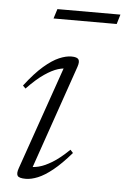

<svg xmlns="http://www.w3.org/2000/svg" viewBox="-48 -648 458 695"><g transform="rotate(5 181.0 -301.0)"><path d="M43.5 -26.5 178 -412.5 191.5 -400Q175 -402 153.5 -395.5Q132 -389 104.5 -370.2Q77 -351.5 42.5 -315.5L32.5 -325.5Q68.5 -372.5 98.8 -398.5Q129 -424.5 153.8 -435Q178.5 -445.5 198 -445.5Q219 -445.5 224.2 -437.2Q229.5 -429 223 -410L88 -20L76.5 -35Q92.5 -33 113.8 -38Q135 -43 162.5 -59.5Q190 -76 224 -109L234 -98Q198.5 -57 169 -33.2Q139.5 -9.5 115.5 0.2Q91.5 10 71.5 10Q47 10 41.8 1.5Q36.5 -7 43.5 -26.5ZM121.5 -577 132.5 -612H361.5L351 -577Z"/></g></svg>

Font: Newsreader 24pt Light
Style: Italic
Weight: 300
Italic angle: -17°
Designer: Hugues Gentile
Foundry: Production Type
Version: Version 1.003